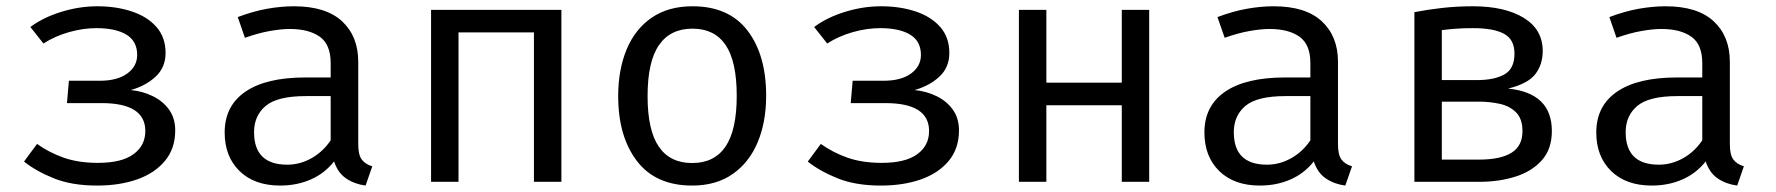

<svg xmlns="http://www.w3.org/2000/svg" viewBox="-20 -571 5578 603"><path d="M196.4 -317.4H293.8Q348.2 -317.4 379.5 -340Q410.8 -362.6 410.8 -398.5Q410.8 -441.5 377.2 -462.1Q343.6 -482.6 282.6 -482.6Q241.5 -482.6 197.4 -470.3Q153.3 -457.9 116.4 -434.4L75.4 -486.2Q115.9 -516.4 172.6 -533.8Q229.2 -551.3 285.6 -551.3Q345.1 -551.3 393.8 -535.1Q442.6 -519 471.3 -486.4Q500 -453.8 500 -404.6Q500 -359.5 469 -330.5Q437.9 -301.5 390.8 -288.2Q427.7 -284.6 459.5 -269.2Q491.3 -253.8 510.8 -226.9Q530.3 -200 530.3 -161.5Q530.3 -104.6 498.2 -65.9Q466.2 -27.2 411 -7.7Q355.9 11.8 285.1 11.8Q205.6 11.8 149.5 -10.8Q93.3 -33.3 55.4 -63.6L96.4 -119Q134.4 -91.8 180.5 -75.6Q226.7 -59.5 287.7 -59.5Q362.1 -59.5 399.2 -86.7Q436.4 -113.8 436.4 -159.5Q436.4 -247.2 299 -247.2H190.3Z M1105.1 -117.9Q1105.1 -85.1 1115.9 -70.3Q1126.7 -55.4 1149.2 -48.7L1128.2 11.8Q1093.3 7.2 1067.2 -10.5Q1041 -28.2 1029.2 -64.1Q1000 -26.7 956.2 -7.4Q912.3 11.8 860 11.8Q779 11.8 732.3 -33.8Q685.6 -79.5 685.6 -154.9Q685.6 -238.5 750.8 -283.1Q815.9 -327.7 939 -327.7H1018.5V-372.8Q1018.5 -431.3 984.4 -455.6Q950.3 -480 889.7 -480Q863.1 -480 827.2 -473.6Q791.3 -467.2 749.2 -452.3L726.7 -517.4Q775.9 -535.9 819.7 -543.6Q863.6 -551.3 903.1 -551.3Q1003.6 -551.3 1054.4 -504.1Q1105.1 -456.9 1105.1 -376.9ZM882.1 -53.8Q922.1 -53.8 958.2 -74.1Q994.4 -94.4 1018.5 -130.3V-269.2H940.5Q851.3 -269.2 814.6 -238.5Q777.9 -207.7 777.9 -155.9Q777.9 -53.8 882.1 -53.8Z M1656.9 0V-469.2H1420V0H1333.8V-540H1743.1V0Z M2154.9 -551.3Q2269.2 -551.3 2327.7 -474.9Q2386.2 -398.5 2386.2 -270.3Q2386.2 -187.7 2359.5 -124.1Q2332.8 -60.5 2281 -24.4Q2229.2 11.8 2153.8 11.8Q2039.5 11.8 1980.5 -65.1Q1921.5 -142.1 1921.5 -269.2Q1921.5 -352.3 1948.2 -416.2Q1974.9 -480 2026.9 -515.6Q2079 -551.3 2154.9 -551.3ZM2154.9 -481Q2085.1 -481 2049.5 -429.2Q2013.8 -377.4 2013.8 -269.2Q2013.8 -162.1 2049 -110.5Q2084.1 -59 2153.8 -59Q2223.6 -59 2258.7 -110.8Q2293.8 -162.6 2293.8 -270.3Q2293.8 -377.9 2259 -429.5Q2224.1 -481 2154.9 -481Z M2657.9 -317.4H2755.4Q2809.7 -317.4 2841 -340Q2872.3 -362.6 2872.3 -398.5Q2872.3 -441.5 2838.7 -462.1Q2805.1 -482.6 2744.1 -482.6Q2703.1 -482.6 2659 -470.3Q2614.9 -457.9 2577.9 -434.4L2536.9 -486.2Q2577.4 -516.4 2634.1 -533.8Q2690.8 -551.3 2747.2 -551.3Q2806.7 -551.3 2855.4 -535.1Q2904.1 -519 2932.8 -486.4Q2961.5 -453.8 2961.5 -404.6Q2961.5 -359.5 2930.5 -330.5Q2899.5 -301.5 2852.3 -288.2Q2889.2 -284.6 2921 -269.2Q2952.8 -253.8 2972.3 -226.9Q2991.8 -200 2991.8 -161.5Q2991.8 -104.6 2959.7 -65.9Q2927.7 -27.2 2872.6 -7.7Q2817.4 11.8 2746.7 11.8Q2667.2 11.8 2611 -10.8Q2554.9 -33.3 2516.9 -63.6L2557.9 -119Q2595.9 -91.8 2642.1 -75.6Q2688.2 -59.5 2749.2 -59.5Q2823.6 -59.5 2860.8 -86.7Q2897.9 -113.8 2897.9 -159.5Q2897.9 -247.2 2760.5 -247.2H2651.8Z M3503.1 0V-240.5H3266.2V0H3180V-540H3266.2V-311.3H3503.1V-540H3589.2V0Z M4182.1 -117.9Q4182.1 -85.1 4192.8 -70.3Q4203.6 -55.4 4226.2 -48.7L4205.1 11.8Q4170.3 7.2 4144.1 -10.5Q4117.9 -28.2 4106.2 -64.1Q4076.9 -26.7 4033.1 -7.4Q3989.2 11.8 3936.9 11.8Q3855.9 11.8 3809.2 -33.8Q3762.6 -79.5 3762.6 -154.9Q3762.6 -238.5 3827.7 -283.1Q3892.8 -327.7 4015.9 -327.7H4095.4V-372.8Q4095.4 -431.3 4061.3 -455.6Q4027.2 -480 3966.7 -480Q3940 -480 3904.1 -473.6Q3868.2 -467.2 3826.2 -452.3L3803.6 -517.4Q3852.8 -535.9 3896.7 -543.6Q3940.5 -551.3 3980 -551.3Q4080.5 -551.3 4131.3 -504.1Q4182.1 -456.9 4182.1 -376.9ZM3959 -53.8Q3999 -53.8 4035.1 -74.1Q4071.3 -94.4 4095.4 -130.3V-269.2H4017.4Q3928.2 -269.2 3891.5 -238.5Q3854.9 -207.7 3854.9 -155.9Q3854.9 -53.8 3959 -53.8Z M4605.6 -551.3Q4706.2 -551.3 4765.6 -514.9Q4825.1 -478.5 4825.1 -410.8Q4825.1 -368.7 4802.1 -338.5Q4779 -308.2 4716.4 -292.8Q4853.8 -279 4853.8 -159.5Q4853.8 -103.1 4822.6 -67.9Q4791.3 -32.8 4739.7 -16.4Q4688.2 0 4626.2 0H4422.1V-532.8Q4464.1 -541 4510.3 -546.2Q4556.4 -551.3 4605.6 -551.3ZM4606.7 -482.6Q4575.9 -482.6 4554.4 -481Q4532.8 -479.5 4508.2 -476.4V-319.5H4619.5Q4672.8 -319.5 4704.6 -337.2Q4736.4 -354.9 4736.4 -402.6Q4736.4 -446.7 4704.1 -464.6Q4671.8 -482.6 4606.7 -482.6ZM4508.2 -69.7H4624.1Q4692.8 -69.7 4727.2 -91.3Q4761.5 -112.8 4761.5 -159Q4761.5 -198.5 4741 -218.5Q4720.5 -238.5 4689.2 -245.1Q4657.9 -251.8 4625.1 -251.8H4508.2Z M5412.8 -117.9Q5412.8 -85.1 5423.6 -70.3Q5434.4 -55.4 5456.9 -48.7L5435.9 11.8Q5401 7.2 5374.9 -10.5Q5348.7 -28.2 5336.9 -64.1Q5307.7 -26.7 5263.8 -7.4Q5220 11.8 5167.7 11.8Q5086.7 11.8 5040 -33.8Q4993.3 -79.5 4993.3 -154.9Q4993.3 -238.5 5058.5 -283.1Q5123.6 -327.7 5246.7 -327.7H5326.2V-372.8Q5326.2 -431.3 5292.1 -455.6Q5257.9 -480 5197.4 -480Q5170.8 -480 5134.9 -473.6Q5099 -467.2 5056.9 -452.3L5034.4 -517.4Q5083.6 -535.9 5127.4 -543.6Q5171.3 -551.3 5210.8 -551.3Q5311.3 -551.3 5362.1 -504.1Q5412.8 -456.9 5412.8 -376.9ZM5189.7 -53.8Q5229.7 -53.8 5265.9 -74.1Q5302.1 -94.4 5326.2 -130.3V-269.2H5248.2Q5159 -269.2 5122.3 -238.5Q5085.6 -207.7 5085.6 -155.9Q5085.6 -53.8 5189.7 -53.8Z"/></svg>

Font: FiraCode Nerd Font
Style: Regular
Weight: 400
Designer: Carrois Corporate, Edenspiekermann AG, Nikita Prokopov
Foundry: Carrois Corporate, Edenspiekermann AG, Nikita Prokopov
Version: Version 6.002;Nerd Fonts 2.1.0